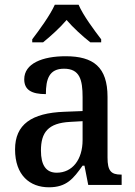

<svg xmlns="http://www.w3.org/2000/svg" viewBox="-20 -786 573 816"><path d="M117 -619V-606H163C195 -632 235 -668 263 -701C291 -668 332 -631 364 -606H410V-619C381 -657 333 -721 314 -766H213C193 -721 146 -657 117 -619ZM188 10C263 10 292 -27 331 -82H339L355 0H497V-44H494C452 -44 437 -60 437 -116V-374C437 -501 377 -547 259 -547C160 -547 83 -516 83 -449C83 -404 114 -386 175 -386C175 -450 189 -494 252 -494C319 -494 331 -447 331 -373V-314L254 -311C114 -306 44 -257 44 -151C44 -41 107 10 188 10ZM221 -52C175 -52 154 -85 154 -146C154 -223 184 -263 278 -268L331 -271V-191C331 -108 288 -52 221 -52Z"/></svg>

Font: Noto Serif Hebrew SemiCondensed Medium
Style: Regular
Weight: 500
Width: 4
Designer: Monotype Design Team
Foundry: Monotype Imaging Inc.
Version: Version 2.004